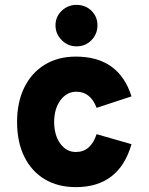

<svg xmlns="http://www.w3.org/2000/svg" viewBox="-20 -755 609 787"><path d="M291 12Q217 12 163 -20.5Q109 -53 79.5 -113Q50 -173 50 -255Q50 -336.5 79.8 -396.8Q109.5 -457 163.8 -490Q218 -523 291 -523Q467.5 -523 519 -360L376 -313Q351 -379 293 -379Q253.5 -379 227.8 -344Q202 -309 202 -255Q202 -201 227 -166.5Q252 -132 291 -132Q352 -132 376 -205L519 -164Q468.5 12 291 12ZM293.5 -565Q258.5 -565 233 -590.5Q207.5 -616 207.5 -651Q207.5 -686.5 233 -710.8Q258.5 -735 293.5 -735Q330.5 -735 355 -710.8Q379.5 -686.5 379.5 -651Q379.5 -616 355 -590.5Q330.5 -565 293.5 -565Z"/></svg>

Font: Overpass Black
Style: Regular
Weight: 900
Designer: Delve Withrington, Dave Bailey, Thomas Jockin
Foundry: Delve Fonts LLC
Version: Version 4.000; ttfautohint (v1.8.3)